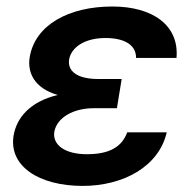

<svg xmlns="http://www.w3.org/2000/svg" viewBox="-20 -573 601 602"><path d="M361.5 -325.3H288C222.7 -325.3 191.1 -349.4 196.7 -386.4C203.1 -424.4 245.4 -453.8 310.4 -453.8C370.4 -453.8 407 -432.2 406.6 -391.3H533.4C542.3 -493.3 459.2 -552.6 332.4 -552.6C195.7 -552.6 90.2 -495 73.2 -394.2C65.3 -346.6 86.3 -296.9 160.9 -275.2C72.4 -253.9 32 -202.4 22.7 -148.4C6.7 -52.2 101.9 9.9 239.3 9.9C366.1 9.9 478 -50.4 502.8 -158H378.9C361.9 -112.6 323.9 -89.5 252.5 -89.5C181.5 -89.5 144.5 -120 150.2 -159.4C158.7 -206 212.4 -233.7 273.4 -233.7H346.6Z"/></svg>

Font: Margiela Sans Semi Bold
Style: Italic
Weight: 600
Italic angle: -9.39999°
Designer: Stefan Endress, Andreas Faust
Version: Version 1.100;FEAKit 1.0